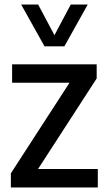

<svg xmlns="http://www.w3.org/2000/svg" viewBox="-20 -828 476 848"><path d="M28 0V-62.5L287 -462.5H33.5V-544H407V-481.5L148 -81.5H412V0ZM176.5 -623.5 73.5 -808H148.5L220.5 -672.5L292.5 -808H367.5L264.5 -623.5Z"/></svg>

Font: Encode Sans SemiCondensed SemiCondensed Medium
Style: Regular
Weight: 500
Width: 4
Designer: Multiple Designers
Foundry: Impallari Type
Version: Version 3.000; ttfautohint (v1.8.3) -l 8 -r 50 -G 200 -x 14 